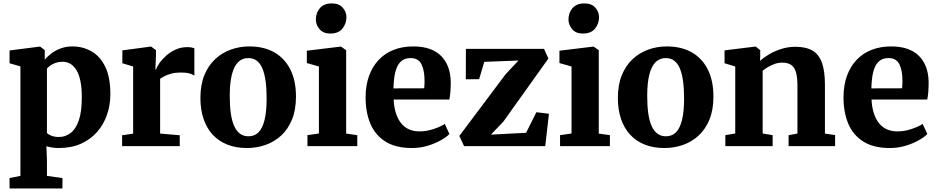

<svg xmlns="http://www.w3.org/2000/svg" viewBox="-20 -834 5352 1096"><path d="M34.5 242V182.5L96.5 170V-455L34.5 -473V-546L207 -568H209.5L235.5 -547.5V-493Q249 -510.5 272.2 -528.2Q295.5 -546 326.2 -557.5Q357 -569 393 -569Q452.5 -569 501.8 -541.2Q551 -513.5 580.5 -453.5Q610 -393.5 610 -296Q610 -235 591 -179.5Q572 -124 534.5 -81Q497 -38 441.8 -13.5Q386.5 11 314 11Q295.5 11 275.8 7.8Q256 4.5 245 0.5L248 81.5V170L336.5 182.5V242ZM316.5 -52Q352.5 -52 382.2 -74Q412 -96 429.5 -145.8Q447 -195.5 447 -279Q447 -333 439 -371.5Q431 -410 416 -434.2Q401 -458.5 381 -470Q361 -481.5 337 -481.5Q317 -481.5 299.5 -475.8Q282 -470 268.8 -461Q255.5 -452 248 -442.5V-75Q255 -66.5 273.5 -59.2Q292 -52 316.5 -52Z M677 0V-62L740 -71V-454.5L678.5 -473V-546.5L840 -568H843L870.5 -547.5V-524.5L867 -437H870.5Q875 -451.5 889.5 -472.8Q904 -494 927.5 -515.2Q951 -536.5 982 -550.8Q1013 -565 1049.5 -565Q1063.5 -565 1073.5 -563Q1083.5 -561 1089.5 -558.5V-402.5Q1078.5 -410.5 1060.2 -415.2Q1042 -420 1011 -420Q982 -420 959.2 -414Q936.5 -408 920.2 -399.8Q904 -391.5 894 -384.5V-71.5L1006 -62V0Z M1124 -275Q1124 -349.5 1146.5 -404.8Q1169 -460 1208.2 -496.5Q1247.5 -533 1297.8 -551Q1348 -569 1403 -569Q1487 -569 1546.5 -534.8Q1606 -500.5 1637.8 -436.5Q1669.5 -372.5 1669.5 -283Q1669.5 -207 1646.8 -151.5Q1624 -96 1584.8 -60Q1545.5 -24 1495.2 -6.5Q1445 11 1389.5 11Q1327 11 1277.8 -8.5Q1228.5 -28 1194.2 -65Q1160 -102 1142 -155.2Q1124 -208.5 1124 -275ZM1399 -56Q1433 -56 1455.8 -78.8Q1478.5 -101.5 1490.2 -149.5Q1502 -197.5 1502 -271.5Q1502 -327 1496.2 -370Q1490.5 -413 1478.2 -442.5Q1466 -472 1446 -487.2Q1426 -502.5 1397 -502.5Q1363 -502.5 1339.5 -479.5Q1316 -456.5 1303.8 -409Q1291.5 -361.5 1291.5 -286.5Q1291.5 -230.5 1297.5 -187.5Q1303.5 -144.5 1316.5 -115.2Q1329.5 -86 1349.8 -71Q1370 -56 1399 -56Z M1735 0V-62.5L1800.5 -72V-454.5L1731.5 -474V-544.5L1924.5 -568H1926.5L1956 -547.5V-71.5L2019.5 -62.5V0ZM1865 -642.5Q1825 -642.5 1804 -667.5Q1783 -692.5 1783 -722.5Q1783 -760.5 1806 -787.5Q1829 -814.5 1874 -814.5H1875Q1915 -814.5 1936.2 -790.5Q1957.5 -766.5 1957.5 -736.5Q1957.5 -698.5 1934.5 -670.5Q1911.5 -642.5 1866 -642.5Z M2332 11Q2238.5 11 2180 -26Q2121.5 -63 2094.2 -128Q2067 -193 2067 -277.5Q2067 -346.5 2086.5 -400.5Q2106 -454.5 2141.8 -492.2Q2177.5 -530 2227.5 -549.5Q2277.5 -569 2339 -569Q2442.5 -569 2496.8 -515.8Q2551 -462.5 2553 -367Q2553 -334 2551 -309.2Q2549 -284.5 2545 -266H2227Q2229 -222.5 2239.8 -188.8Q2250.5 -155 2269 -131.5Q2287.5 -108 2314 -96Q2340.5 -84 2375 -84Q2415.5 -84 2456 -97.8Q2496.5 -111.5 2519 -126.5L2545.5 -69Q2530 -52.5 2497.2 -33.8Q2464.5 -15 2421.5 -2Q2378.5 11 2332 11ZM2226 -329.5 2401.5 -330Q2402.5 -340 2403 -350.8Q2403.5 -361.5 2403.5 -372Q2403.5 -431.5 2386 -467Q2368.5 -502.5 2323.5 -502.5Q2303 -502.5 2286 -494.8Q2269 -487 2255.8 -468.2Q2242.5 -449.5 2235 -415.8Q2227.5 -382 2226 -329.5Z M2939.5 -488.5 2744.5 -481 2715 -382 2639 -381.5 2639.5 -555H3085.5L3110.5 -500L2853.5 -140L2782.5 -65.5L2983 -76L3042 -193.5L3113.5 -184.5L3092.5 0H2629L2602 -58L2866 -410Z M3177 0V-62.5L3242.5 -72V-454.5L3173.5 -474V-544.5L3366.5 -568H3368.5L3398 -547.5V-71.5L3461.5 -62.5V0ZM3307 -642.5Q3267 -642.5 3246 -667.5Q3225 -692.5 3225 -722.5Q3225 -760.5 3248 -787.5Q3271 -814.5 3316 -814.5H3317Q3357 -814.5 3378.2 -790.5Q3399.5 -766.5 3399.5 -736.5Q3399.5 -698.5 3376.5 -670.5Q3353.5 -642.5 3308 -642.5Z M3507 -275Q3507 -349.5 3529.5 -404.8Q3552 -460 3591.2 -496.5Q3630.5 -533 3680.8 -551Q3731 -569 3786 -569Q3870 -569 3929.5 -534.8Q3989 -500.5 4020.8 -436.5Q4052.5 -372.5 4052.5 -283Q4052.5 -207 4029.8 -151.5Q4007 -96 3967.8 -60Q3928.5 -24 3878.2 -6.5Q3828 11 3772.5 11Q3710 11 3660.8 -8.5Q3611.5 -28 3577.2 -65Q3543 -102 3525 -155.2Q3507 -208.5 3507 -275ZM3782 -56Q3816 -56 3838.8 -78.8Q3861.5 -101.5 3873.2 -149.5Q3885 -197.5 3885 -271.5Q3885 -327 3879.2 -370Q3873.5 -413 3861.2 -442.5Q3849 -472 3829 -487.2Q3809 -502.5 3780 -502.5Q3746 -502.5 3722.5 -479.5Q3699 -456.5 3686.8 -409Q3674.5 -361.5 3674.5 -286.5Q3674.5 -230.5 3680.5 -187.5Q3686.5 -144.5 3699.5 -115.2Q3712.5 -86 3732.8 -71Q3753 -56 3782 -56Z M4177 -72V-454.5L4116 -473V-546.5L4290.5 -568H4294L4319.5 -547.5V-510L4318.5 -486.5Q4339.5 -506 4371.2 -524.5Q4403 -543 4441.2 -555Q4479.5 -567 4520.5 -567Q4580 -567 4617.2 -545.5Q4654.5 -524 4671.8 -476.2Q4689 -428.5 4689 -350V-71.5L4747 -63V0H4481.5V-62.5L4532 -71.5V-346Q4532 -393.5 4523.5 -422Q4515 -450.5 4496 -463.5Q4477 -476.5 4445 -476.5Q4422.5 -476.5 4401.8 -469Q4381 -461.5 4363.5 -451Q4346 -440.5 4333.5 -430.5V-72L4390.5 -62.5V0H4120.5V-62.5Z M5060 11Q4966.5 11 4908 -26Q4849.5 -63 4822.2 -128Q4795 -193 4795 -277.5Q4795 -346.5 4814.5 -400.5Q4834 -454.5 4869.8 -492.2Q4905.5 -530 4955.5 -549.5Q5005.5 -569 5067 -569Q5170.5 -569 5224.8 -515.8Q5279 -462.5 5281 -367Q5281 -334 5279 -309.2Q5277 -284.5 5273 -266H4955Q4957 -222.5 4967.8 -188.8Q4978.5 -155 4997 -131.5Q5015.5 -108 5042 -96Q5068.5 -84 5103 -84Q5143.5 -84 5184 -97.8Q5224.5 -111.5 5247 -126.5L5273.5 -69Q5258 -52.5 5225.2 -33.8Q5192.5 -15 5149.5 -2Q5106.5 11 5060 11ZM4954 -329.5 5129.5 -330Q5130.5 -340 5131 -350.8Q5131.5 -361.5 5131.5 -372Q5131.5 -431.5 5114 -467Q5096.5 -502.5 5051.5 -502.5Q5031 -502.5 5014 -494.8Q4997 -487 4983.8 -468.2Q4970.5 -449.5 4963 -415.8Q4955.5 -382 4954 -329.5Z"/></svg>

Font: Merriweather 20pt ExtraBold
Style: Regular
Weight: 800
Version: Version 2.100